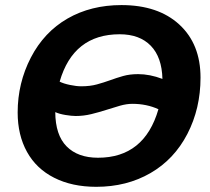

<svg xmlns="http://www.w3.org/2000/svg" viewBox="-20 -718 818 748"><path d="M453.1 -698.2Q596.2 -698.2 678.7 -622.3Q761.2 -546.4 761.2 -415.5Q761.2 -295.4 710 -196.3Q658.7 -97.2 566.2 -43.7Q473.6 9.8 355 9.8Q260.7 9.8 191.2 -25.4Q121.6 -60.5 85.2 -126.2Q48.8 -191.9 48.8 -279.8Q48.8 -394.5 100.3 -493.9Q151.9 -593.3 243.2 -645.8Q334.5 -698.2 453.1 -698.2ZM274.9 -266.1Q259.3 -266.1 235.4 -270Q211.4 -273.9 195.3 -281.2Q195.8 -191.9 239.5 -147.7Q283.2 -103.5 361.8 -103.5Q542.5 -103.5 597.2 -292.5Q551.3 -313.5 495.6 -313.5Q473.1 -313.5 447.5 -306.2Q421.9 -298.8 393.8 -289.8Q365.7 -280.8 335.7 -273.4Q305.7 -266.1 274.9 -266.1ZM446.3 -584.5Q265.6 -584.5 212.4 -399.9Q228 -392.1 252.9 -387Q277.8 -381.8 296.4 -381.8Q331.1 -381.8 357.7 -389.2Q384.3 -396.5 409.2 -405.5Q434.1 -414.6 459.7 -421.9Q485.4 -429.2 518.1 -429.2Q563.5 -429.2 612.8 -410.6Q610.8 -495.1 567.4 -539.8Q523.9 -584.5 446.3 -584.5Z"/></svg>

Font: Liberation Sans
Style: Bold Italic
Weight: 700
Italic angle: -12°
Designer: Steve Matteson
Foundry: Ascender Corporation
Version: Version 2.1.5